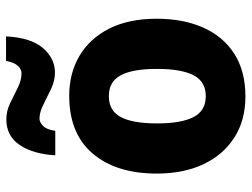

<svg xmlns="http://www.w3.org/2000/svg" viewBox="-116 -780 813 620"><g transform="rotate(-90 290.0 -469.5)"><path d="M540 -369Q540 -284 511.5 -219.5Q483 -155 427 -119Q371 -83 289 -83Q212 -83 156 -119Q100 -155 70 -219Q40 -283 40 -369Q40 -500 104.5 -576Q169 -652 291 -652Q364 -652 420 -619Q476 -586 508 -523Q540 -460 540 -369ZM202 -368Q202 -290 222.5 -250.5Q243 -211 290 -211Q337 -211 357.5 -250.5Q378 -290 378 -369Q378 -447 357.5 -485.5Q337 -524 290 -524Q243 -524 222.5 -485.5Q202 -447 202 -368ZM99 -697Q103 -768 132 -811.5Q161 -855 215 -855Q242 -855 267 -843Q292 -831 316.5 -818.5Q341 -806 364 -806Q377 -806 388 -818Q399 -830 404 -856H483Q479 -776 445.5 -737Q412 -698 366 -698Q340 -698 313.5 -710.5Q287 -723 262.5 -735.5Q238 -748 217 -748Q206 -748 194 -736.5Q182 -725 178 -697Z"/></g></svg>

Font: Noto Sans Telugu UI SemiCondensed ExtraBold
Style: Regular
Weight: 800
Width: 4
Designer: Jelle Bosma - Monotype Design Team
Foundry: Monotype Imaging Inc.
Version: Version 2.005; ttfautohint (v1.8.4.7-5d5b)